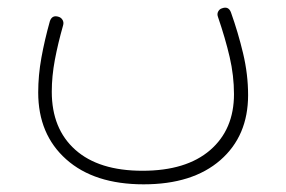

<svg xmlns="http://www.w3.org/2000/svg" viewBox="-20 -253 743 498"><path d="M352.5 225.1Q224.6 225.1 151.9 160.4Q79.1 95.7 79.1 -13.2Q79.1 -57.6 87.4 -103.5Q95.7 -149.4 109.4 -198.2Q115.2 -214.8 131.8 -209.5Q138.7 -207.5 142.3 -201.2Q146 -194.8 143.6 -187Q130.4 -140.6 122.3 -97.9Q114.3 -55.2 114.3 -15.1Q114.3 81.1 175.3 135.5Q236.3 189.9 349.6 189.9Q462.9 189.9 524.9 136.5Q586.9 83 586.9 -8.8Q586.9 -56.6 575.7 -105Q564.5 -153.3 545.4 -209Q542.5 -216.8 545.9 -223.1Q549.3 -229.5 555.7 -231.4Q572.8 -237.8 579.1 -220.7Q597.7 -168.5 610.6 -114.3Q623.5 -60.1 623.5 -6.3Q623.5 99.6 551.5 162.4Q479.5 225.1 352.5 225.1Z"/></svg>

Font: Mikhak-DS1-FD ExtraLight
Style: Regular
Weight: 200
Designer: Amin Abedi
Version: Version 3.2